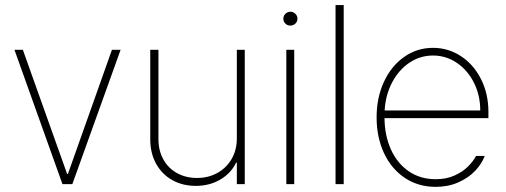

<svg xmlns="http://www.w3.org/2000/svg" viewBox="-20 -727 1998 758"><path d="M265.6 0H226.6L37.1 -530.3H70.3L245.1 -40H248L421.9 -530.3H456.1Z M915 -530.3H946.3V0H915V-85H912.1Q892.6 -43.5 850.1 -18.3Q807.6 6.8 752.9 6.8Q700.7 6.8 659.9 -16.1Q619.1 -39.1 596.2 -80.8Q573.2 -122.6 573.2 -176.8V-530.3H605.5V-177.7Q605.5 -132.8 624.8 -97.9Q644 -63 678.7 -43.7Q713.4 -24.4 757.8 -24.4Q801.8 -24.4 837.6 -43.9Q873.5 -63.5 894.3 -99.1Q915 -134.8 915 -180.7Z M1110.4 -530.3H1141.6V0H1110.4ZM1098.6 -653.3Q1098.6 -664.6 1106.9 -672.6Q1115.2 -680.7 1126 -680.7Q1137.7 -680.7 1146 -672.6Q1154.3 -664.6 1154.3 -653.3Q1154.3 -641.6 1146 -633.8Q1137.7 -626 1126 -626Q1114.7 -626 1106.7 -633.8Q1098.6 -641.6 1098.6 -653.3Z M1336.9 0H1304.7V-707H1336.9Z M1466.8 -263.7Q1466.8 -341.3 1495.8 -404.1Q1524.9 -466.8 1575.7 -502.4Q1626.5 -538.1 1689.5 -538.1Q1749.5 -538.1 1799.6 -505.4Q1849.6 -472.7 1878.9 -414.8Q1908.2 -356.9 1908.2 -285.2V-260.7H1498Q1498.5 -192.9 1522.9 -137.9Q1547.4 -83 1593 -51.3Q1638.7 -19.5 1700.2 -19.5Q1742.7 -19.5 1775.1 -34.4Q1807.6 -49.3 1828.1 -70.1Q1848.6 -90.8 1859.4 -111.3H1893.6Q1882.3 -80.6 1856 -52.7Q1829.6 -24.9 1789.6 -7.1Q1749.5 10.7 1700.2 10.7Q1630.9 10.7 1577.9 -24.9Q1524.9 -60.5 1495.8 -123Q1466.8 -185.5 1466.8 -263.7ZM1876 -291Q1876 -350.6 1851.1 -400.4Q1826.2 -450.2 1783.4 -479Q1740.7 -507.8 1689.5 -507.8Q1638.7 -507.8 1596.4 -479.5Q1554.2 -451.2 1528.1 -401.6Q1502 -352.1 1498.5 -291Z"/></svg>

Font: Pretendard Thin
Style: Regular
Weight: 100
Designer: Base glyphs from Inter by Rasmus Andersson; Hangeul glyphs from Noto Sans CJK(Source Han Sans) by Jang Soo-young and Kan
Foundry: Kil Hyung-jin
Version: Version 1.309